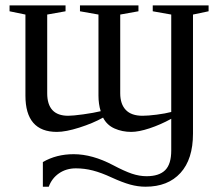

<svg xmlns="http://www.w3.org/2000/svg" viewBox="-20 -479 818 715"><path d="M698.7 -424.8V18.6Q698.7 113.8 652.1 165Q605.5 216.3 522 216.3Q493.7 216.3 464.6 208.3Q435.5 200.2 396 182.1Q357.4 164.1 325.9 156Q294.4 147.9 262.7 147.9Q226.6 147.9 199.7 166.5Q172.9 185.1 161.6 216.3H139.6V124.5Q189.9 95.2 254.4 95.2Q323.7 95.2 401.4 136.2Q442.9 158.2 470.9 167.7Q499 177.2 525.9 177.2Q572.3 177.2 595 154.8Q617.7 132.3 617.7 81.5V-36.6Q577.6 -14.6 537.1 -1.2Q496.6 12.2 468.8 12.2Q435.1 12.2 406.5 -0.5Q377.9 -13.2 363.8 -41Q326.2 -20 275.6 -3.9Q225.1 12.2 191.9 12.2Q74.7 12.2 74.7 -123V-424.8L15.6 -437V-459H224.1V-437L155.8 -424.8V-131.8Q155.8 -47.9 233.9 -47.9Q251.5 -47.9 290.3 -53.2Q329.1 -58.6 355 -64.9Q346.7 -91.3 346.7 -123V-424.8L277.8 -437V-459H495.6V-437L427.7 -424.8V-131.8Q427.7 -91.3 448.5 -69.6Q469.2 -47.9 510.7 -47.9Q530.8 -47.9 563.5 -52Q596.2 -56.2 617.7 -62V-424.8L548.8 -437V-459H756.8V-437Z"/></svg>

Font: Liberation Serif
Style: Regular
Weight: 400
Designer: Steve Matteson
Foundry: Ascender Corporation
Version: Version 2.1.5